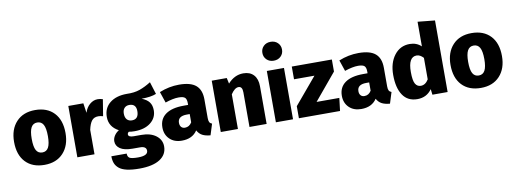

<svg xmlns="http://www.w3.org/2000/svg" viewBox="-75 -1279 5265 1963"><g transform="rotate(-10 2557.5 -298.0)"><path d="M292 -551Q417 -551 488 -476Q559 -401 559 -266Q559 -136 487.5 -59Q416 18 292 18Q167 18 96 -57Q25 -132 25 -267Q25 -397 96.5 -474Q168 -551 292 -551ZM208 -267Q208 -184 228.5 -147.5Q249 -111 292 -111Q335 -111 355.5 -148.5Q376 -186 376 -266Q376 -348 355.5 -385Q335 -422 292 -422Q249 -422 228.5 -384.5Q208 -347 208 -267Z M942 -549Q968 -549 995 -540L967 -368Q940 -376 918 -376Q873 -376 849.5 -345.5Q826 -315 813 -253V0H635V-533H791L806 -432Q822 -485 859.5 -517Q897 -549 942 -549Z M1499 -627 1539 -499Q1484 -476 1386 -476Q1439 -455 1463.5 -422.5Q1488 -390 1488 -338Q1488 -260 1425.5 -210.5Q1363 -161 1258 -161Q1223 -161 1199 -166Q1184 -156 1184 -141Q1184 -112 1240 -112H1318Q1414 -112 1471 -68.5Q1528 -25 1528 44Q1528 129 1454 176.5Q1380 224 1241 224Q1164 224 1111.5 212Q1059 200 1030.5 176Q1002 152 990.5 121.5Q979 91 979 50H1138Q1138 84 1159.5 96.5Q1181 109 1246 109Q1349 109 1349 57Q1349 11 1283 11H1207Q1120 11 1077.5 -18.5Q1035 -48 1035 -95Q1035 -125 1053 -153Q1071 -181 1101 -199Q1003 -251 1003 -353Q1003 -446 1069 -498.5Q1135 -551 1245 -551Q1323 -548 1381 -568.5Q1439 -589 1499 -627ZM1250 -435Q1218 -435 1199 -414.5Q1180 -394 1180 -357Q1180 -317 1199 -296Q1218 -275 1251 -275Q1321 -275 1321 -359Q1321 -435 1250 -435Z M2017 -164Q2017 -135 2024.5 -121Q2032 -107 2051 -100L2015 15Q1964 11 1931.5 -6Q1899 -23 1879 -60Q1828 18 1718 18Q1639 18 1591.5 -28.5Q1544 -75 1544 -149Q1544 -237 1609 -284Q1674 -331 1797 -331H1843V-349Q1843 -392 1825 -407.5Q1807 -423 1760 -423Q1703 -423 1621 -395L1582 -510Q1682 -551 1787 -551Q1907 -551 1962 -503.5Q2017 -456 2017 -358ZM1772 -107Q1817 -107 1843 -150V-236H1813Q1719 -236 1719 -166Q1719 -139 1733 -123Q1747 -107 1772 -107Z M2454 -551Q2523 -551 2561.5 -509Q2600 -467 2600 -391V0H2422V-359Q2422 -421 2382 -421Q2342 -421 2302 -360V0H2124V-533H2280L2293 -473Q2362 -551 2454 -551Z M2711.5 -792Q2740 -820 2785 -820Q2830 -820 2858.5 -792Q2887 -764 2887 -722Q2887 -680 2858.5 -652Q2830 -624 2785 -624Q2740 -624 2711.5 -652Q2683 -680 2683 -722Q2683 -764 2711.5 -792ZM2874 -533V0H2696V-533Z M3371 -533V-408L3142 -133H3378L3362 0H2935V-125L3167 -401H2955V-533Z M3880 -164Q3880 -135 3887.5 -121Q3895 -107 3914 -100L3878 15Q3827 11 3794.5 -6Q3762 -23 3742 -60Q3691 18 3581 18Q3502 18 3454.5 -28.5Q3407 -75 3407 -149Q3407 -237 3472 -284Q3537 -331 3660 -331H3706V-349Q3706 -392 3688 -407.5Q3670 -423 3623 -423Q3566 -423 3484 -395L3445 -510Q3545 -551 3650 -551Q3770 -551 3825 -503.5Q3880 -456 3880 -358ZM3635 -107Q3680 -107 3706 -150V-236H3676Q3582 -236 3582 -166Q3582 -139 3596 -123Q3610 -107 3635 -107Z M4301 -761 4479 -743V0H4321L4314 -59Q4260 18 4163 18Q4063 18 4012 -58Q3961 -134 3961 -268Q3961 -393 4021.5 -472Q4082 -551 4181 -551Q4253 -551 4301 -505ZM4221 -110Q4269 -110 4301 -163V-386Q4267 -423 4231 -423Q4144 -423 4144 -267Q4144 -177 4164 -143.5Q4184 -110 4221 -110Z M4823 -551Q4948 -551 5019 -476Q5090 -401 5090 -266Q5090 -136 5018.5 -59Q4947 18 4823 18Q4698 18 4627 -57Q4556 -132 4556 -267Q4556 -397 4627.5 -474Q4699 -551 4823 -551ZM4739 -267Q4739 -184 4759.5 -147.5Q4780 -111 4823 -111Q4866 -111 4886.5 -148.5Q4907 -186 4907 -266Q4907 -348 4886.5 -385Q4866 -422 4823 -422Q4780 -422 4759.5 -384.5Q4739 -347 4739 -267Z"/></g></svg>

Font: FiraGO ExtraBold
Style: Regular
Weight: 800
Designer: bBox Type
Foundry: bBox Type GmbH
Version: Version 1.001;PS 001.001;hotconv 1.0.88;makeotf.lib2.5.64775